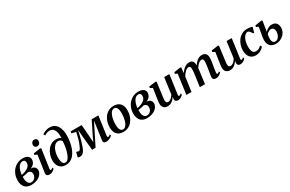

<svg xmlns="http://www.w3.org/2000/svg" viewBox="187 -2390 5977 3961"><g transform="rotate(-30 3175.5 -409.0)"><path d="M232.5 10.5Q180 10.5 142 -5.8Q104 -22 79.2 -51.8Q54.5 -81.5 42.5 -121.5Q30.5 -161.5 30.5 -209Q30.5 -289 56.2 -353.2Q82 -417.5 126 -463Q170 -508.5 225.8 -533Q281.5 -557.5 341 -557.5Q399.5 -557.5 435.5 -541.5Q471.5 -525.5 488.2 -500.2Q505 -475 505 -446.5Q505 -414.5 493.2 -384.2Q481.5 -354 455.2 -329.8Q429 -305.5 386.5 -291Q426.5 -291.5 453.8 -277.5Q481 -263.5 495 -239.5Q509 -215.5 509 -184.5Q509 -148.5 490.2 -113.8Q471.5 -79 435.8 -51Q400 -23 348.5 -6.2Q297 10.5 232.5 10.5ZM258 -37.5Q291 -37.5 318.2 -54.2Q345.5 -71 362 -100.5Q378.5 -130 378.5 -167.5Q379 -196 368.8 -214.5Q358.5 -233 340.5 -242.2Q322.5 -251.5 298 -253.5Q290 -251.5 279 -248.5Q268 -245.5 255.5 -242.2Q243 -239 229 -236.5Q214 -233.5 197 -230.8Q180 -228 161 -226Q160.5 -217.5 160.2 -208Q160 -198.5 160 -189Q160 -147.5 170.8 -113Q181.5 -78.5 203.5 -58Q225.5 -37.5 258 -37.5ZM162 -270.5Q179.5 -272.5 194.8 -275.8Q210 -279 224.5 -283.8Q239 -288.5 253 -294.5Q291.5 -309.5 319.8 -329.5Q348 -349.5 363.2 -376.2Q378.5 -403 378.5 -436.5Q378.5 -472 363 -489Q347.5 -506 317 -506Q281.5 -506 254.2 -485.5Q227 -465 208 -430.8Q189 -396.5 177.5 -354.8Q166 -313 162 -270.5Z M667 10.5Q642.5 10.5 624.8 2.8Q607 -5 598.5 -19.8Q590 -34.5 592.5 -57Q594.5 -75 599.2 -106.8Q604 -138.5 610.2 -180.2Q616.5 -222 623.8 -270.5Q631 -319 638.2 -370.2Q645.5 -421.5 652 -472L593 -496.5L599 -529.5L763.5 -554.5L786 -542.5L720 -93Q717 -74.5 722 -66.2Q727 -58 736 -58Q746 -58 756.8 -63.8Q767.5 -69.5 784 -84.5L796 -57.5Q789.5 -47.5 772.2 -31.5Q755 -15.5 728.8 -2.5Q702.5 10.5 667 10.5ZM733 -620Q704.5 -620 685.8 -640Q667 -660 668 -688.5Q669 -724 690.5 -748Q712 -772 747.5 -772Q779 -772 796.8 -752.2Q814.5 -732.5 814 -706Q814 -669.5 793 -644.8Q772 -620 733 -620Z M1054 9.5Q993 9.5 949 -17.5Q905 -44.5 881.5 -93.8Q858 -143 858 -209Q858 -275 877.8 -336.5Q897.5 -398 934.5 -446.8Q971.5 -495.5 1023 -524Q1074.5 -552.5 1138 -552.5Q1173.5 -552.5 1205.5 -543Q1237.5 -533.5 1253 -519.5Q1255.5 -588.5 1246.5 -637Q1237.5 -685.5 1218.8 -715.8Q1200 -746 1173 -760Q1146 -774 1113 -774Q1082.5 -774 1053.2 -764.8Q1024 -755.5 989 -734L965.5 -772Q992.5 -790 1022.5 -803.2Q1052.5 -816.5 1083 -823.8Q1113.5 -831 1142.5 -831Q1208.5 -831 1254 -804.2Q1299.5 -777.5 1327.2 -730.8Q1355 -684 1366.8 -623.2Q1378.5 -562.5 1376 -494.5Q1374 -426 1362 -355.2Q1350 -284.5 1326.5 -219.2Q1303 -154 1265.8 -102.2Q1228.5 -50.5 1176 -20.5Q1123.5 9.5 1054 9.5ZM1072.5 -39Q1105 -39 1131.2 -66.5Q1157.5 -94 1177.8 -139.8Q1198 -185.5 1212.2 -240.2Q1226.5 -295 1234.2 -350.8Q1242 -406.5 1243 -452.5Q1232.5 -468.5 1218.8 -479Q1205 -489.5 1189 -494.2Q1173 -499 1155.5 -499Q1126 -499 1100.5 -483.2Q1075 -467.5 1054.5 -439.8Q1034 -412 1019.2 -374.8Q1004.5 -337.5 996.5 -294.8Q988.5 -252 988.5 -206.5Q988.5 -151.5 997 -114.2Q1005.5 -77 1024.2 -58Q1043 -39 1072.5 -39Z M2013.5 10.5Q1984 10.5 1965.5 -5Q1947 -20.5 1952 -56L1991 -334.5L2013.5 -492.5L1935.5 -340L1761.5 7H1679L1645 -330.5L1633 -492Q1616.5 -420.5 1600.5 -356.8Q1584.5 -293 1569 -239.5Q1553.5 -186 1538 -143.5Q1522.5 -101 1506.5 -71.5Q1485 -32.5 1456.5 -12.2Q1428 8 1390 8Q1382.5 8 1372 6Q1361.5 4 1353 1.2Q1344.5 -1.5 1342.5 -3.5L1371.5 -120Q1375.5 -118 1388 -114.2Q1400.5 -110.5 1414.2 -107.8Q1428 -105 1434.5 -105Q1442 -105 1450.2 -113.5Q1458.5 -122 1466.8 -135.8Q1475 -149.5 1483 -166.8Q1491 -184 1497.5 -201Q1509.5 -223.5 1521.2 -257.2Q1533 -291 1543.8 -330Q1554.5 -369 1563.2 -407.2Q1572 -445.5 1578 -477L1478 -500L1485.5 -542.5H1746L1772.5 -214L1779 -115L1822.5 -214L1985.5 -542.5H2145L2083.5 -100.5Q2082 -87.5 2082.8 -77.8Q2083.5 -68 2088 -62.5Q2092.5 -57 2100 -57Q2112 -57 2125.8 -65Q2139.5 -73 2151.5 -84.5L2164 -53.5Q2158 -45 2136.2 -29.8Q2114.5 -14.5 2082.8 -2Q2051 10.5 2013.5 10.5Z M2512.5 -556.5Q2579.5 -556.5 2625.2 -530.5Q2671 -504.5 2694.5 -454.8Q2718 -405 2718 -334Q2718.5 -266 2698.8 -203.5Q2679 -141 2641 -92.5Q2603 -44 2549 -15.8Q2495 12.5 2427 12.5Q2361 12.5 2315.5 -13.5Q2270 -39.5 2246.5 -89Q2223 -138.5 2222.5 -208.5Q2222.5 -278 2242.2 -340.5Q2262 -403 2299.8 -451.8Q2337.5 -500.5 2391.2 -528.5Q2445 -556.5 2512.5 -556.5ZM2498 -507Q2468 -507 2445 -488Q2422 -469 2405.2 -437.2Q2388.5 -405.5 2377.5 -366Q2366.5 -326.5 2361.2 -284.8Q2356 -243 2356.5 -204.5Q2356.5 -146 2367 -108.8Q2377.5 -71.5 2397 -54Q2416.5 -36.5 2444 -36.5Q2473.5 -36.5 2496.2 -55.5Q2519 -74.5 2535.8 -106.2Q2552.5 -138 2563.2 -177.5Q2574 -217 2579.2 -258.8Q2584.5 -300.5 2584.5 -339Q2584 -397 2574.5 -434Q2565 -471 2546 -489Q2527 -507 2498 -507Z M2988.5 10.5Q2936 10.5 2898 -5.8Q2860 -22 2835.2 -51.8Q2810.5 -81.5 2798.5 -121.5Q2786.5 -161.5 2786.5 -209Q2786.5 -289 2812.2 -353.2Q2838 -417.5 2882 -463Q2926 -508.5 2981.8 -533Q3037.5 -557.5 3097 -557.5Q3155.5 -557.5 3191.5 -541.5Q3227.5 -525.5 3244.2 -500.2Q3261 -475 3261 -446.5Q3261 -414.5 3249.2 -384.2Q3237.5 -354 3211.2 -329.8Q3185 -305.5 3142.5 -291Q3182.5 -291.5 3209.8 -277.5Q3237 -263.5 3251 -239.5Q3265 -215.5 3265 -184.5Q3265 -148.5 3246.2 -113.8Q3227.5 -79 3191.8 -51Q3156 -23 3104.5 -6.2Q3053 10.5 2988.5 10.5ZM3014 -37.5Q3047 -37.5 3074.2 -54.2Q3101.5 -71 3118 -100.5Q3134.5 -130 3134.5 -167.5Q3135 -196 3124.8 -214.5Q3114.5 -233 3096.5 -242.2Q3078.5 -251.5 3054 -253.5Q3046 -251.5 3035 -248.5Q3024 -245.5 3011.5 -242.2Q2999 -239 2985 -236.5Q2970 -233.5 2953 -230.8Q2936 -228 2917 -226Q2916.5 -217.5 2916.2 -208Q2916 -198.5 2916 -189Q2916 -147.5 2926.8 -113Q2937.5 -78.5 2959.5 -58Q2981.5 -37.5 3014 -37.5ZM2918 -270.5Q2935.5 -272.5 2950.8 -275.8Q2966 -279 2980.5 -283.8Q2995 -288.5 3009 -294.5Q3047.5 -309.5 3075.8 -329.5Q3104 -349.5 3119.2 -376.2Q3134.5 -403 3134.5 -436.5Q3134.5 -472 3119 -489Q3103.5 -506 3073 -506Q3037.5 -506 3010.2 -485.5Q2983 -465 2964 -430.8Q2945 -396.5 2933.5 -354.8Q2922 -313 2918 -270.5Z M3480.5 10.5Q3447.5 10.5 3419.5 -1.8Q3391.5 -14 3374 -41Q3356.5 -68 3356 -111.5Q3356 -128 3357.8 -149.5Q3359.5 -171 3362.5 -195.2Q3365.5 -219.5 3369 -243Q3372.5 -266.5 3375.5 -287L3403.5 -470.5L3347 -500L3353 -533.5L3511.5 -554.5L3533 -542.5L3499.5 -287Q3497 -266.5 3493.8 -244.5Q3490.5 -222.5 3487.8 -201.5Q3485 -180.5 3483.2 -162.5Q3481.5 -144.5 3481.5 -132Q3481.5 -105.5 3487.5 -90.2Q3493.5 -75 3505.2 -68.5Q3517 -62 3534.5 -62Q3558.5 -62 3582.2 -76Q3606 -90 3627 -112.8Q3648 -135.5 3663.5 -161L3716.5 -548.5H3839L3776 -93.5Q3773.5 -75 3778.5 -66.2Q3783.5 -57.5 3793 -57.5Q3802 -57.5 3813 -63.8Q3824 -70 3841 -85L3853.5 -57.5Q3847 -47.5 3829.5 -31.5Q3812 -15.5 3786 -2.8Q3760 10 3727.5 10Q3692 10 3675.2 -6.2Q3658.5 -22.5 3657.5 -48.5Q3657.5 -51.5 3657.8 -58Q3658 -64.5 3659 -72.8Q3660 -81 3661.2 -89.5Q3662.5 -98 3663.5 -105L3662 -106Q3648 -84 3630 -63.2Q3612 -42.5 3589.2 -25.8Q3566.5 -9 3539.5 0.8Q3512.5 10.5 3480.5 10.5Z M4121 -543 4107 -413.5Q4123.5 -442 4146.2 -467.5Q4169 -493 4195.5 -513Q4222 -533 4251.2 -544.2Q4280.5 -555.5 4311 -555.5Q4347.5 -555.5 4371.2 -541Q4395 -526.5 4407.2 -496Q4419.5 -465.5 4420 -417.5Q4420 -410.5 4419.5 -401.8Q4419 -393 4418 -383.5Q4417 -374 4415.5 -364L4399 -379Q4416 -419 4439.2 -451.5Q4462.5 -484 4490.5 -507.2Q4518.5 -530.5 4550.2 -543Q4582 -555.5 4616 -555.5Q4669 -555.5 4701 -523.2Q4733 -491 4733 -419Q4733 -399.5 4729.2 -369.5Q4725.5 -339.5 4720.2 -306.5Q4715 -273.5 4710 -245Q4705.5 -218.5 4700.8 -189.8Q4696 -161 4692.2 -134.2Q4688.5 -107.5 4687.5 -88Q4687 -70.5 4691.5 -64.2Q4696 -58 4703.5 -58Q4713.5 -58 4724.5 -64Q4735.5 -70 4752 -84.5L4764.5 -58Q4758 -49 4740.5 -32.8Q4723 -16.5 4695.8 -3Q4668.5 10.5 4632 10.5Q4604 10.5 4587.8 1.5Q4571.5 -7.5 4565 -23Q4558.5 -38.5 4558.5 -58Q4559 -75 4562.8 -102.2Q4566.5 -129.5 4572 -160.8Q4577.5 -192 4582.5 -221.5Q4587 -250 4592.2 -282.8Q4597.5 -315.5 4601.2 -347Q4605 -378.5 4605 -404Q4604.5 -444.5 4593.5 -459.2Q4582.5 -474 4558 -474Q4538.5 -474 4516 -461.5Q4493.5 -449 4471.2 -426.8Q4449 -404.5 4429.5 -374.2Q4410 -344 4397 -308L4418 -381.5Q4417 -360 4414.8 -335.8Q4412.5 -311.5 4409.5 -287.2Q4406.5 -263 4403.5 -240.5L4372 0H4248.5L4279 -220Q4283.5 -249.5 4287.8 -282.2Q4292 -315 4295 -346.5Q4298 -378 4297.5 -402.5Q4297 -445.5 4285.8 -459.8Q4274.5 -474 4247 -474Q4230 -474 4209.8 -463Q4189.5 -452 4168.8 -433Q4148 -414 4129.5 -389.2Q4111 -364.5 4097 -337.5L4051 0H3928.5L3993 -471L3940.5 -496L3947 -529.5L4099 -555Z M4966.5 10.5Q4933.5 10.5 4905.5 -1.8Q4877.5 -14 4860 -41Q4842.5 -68 4842 -111.5Q4842 -128 4843.8 -149.5Q4845.5 -171 4848.5 -195.2Q4851.5 -219.5 4855 -243Q4858.5 -266.5 4861.5 -287L4889.5 -470.5L4833 -500L4839 -533.5L4997.5 -554.5L5019 -542.5L4985.5 -287Q4983 -266.5 4979.8 -244.5Q4976.5 -222.5 4973.8 -201.5Q4971 -180.5 4969.2 -162.5Q4967.5 -144.5 4967.5 -132Q4967.5 -105.5 4973.5 -90.2Q4979.5 -75 4991.2 -68.5Q5003 -62 5020.5 -62Q5044.5 -62 5068.2 -76Q5092 -90 5113 -112.8Q5134 -135.5 5149.5 -161L5202.5 -548.5H5325L5262 -93.5Q5259.5 -75 5264.5 -66.2Q5269.5 -57.5 5279 -57.5Q5288 -57.5 5299 -63.8Q5310 -70 5327 -85L5339.5 -57.5Q5333 -47.5 5315.5 -31.5Q5298 -15.5 5272 -2.8Q5246 10 5213.5 10Q5178 10 5161.2 -6.2Q5144.5 -22.5 5143.5 -48.5Q5143.5 -51.5 5143.8 -58Q5144 -64.5 5145 -72.8Q5146 -81 5147.2 -89.5Q5148.5 -98 5149.5 -105L5148 -106Q5134 -84 5116 -63.2Q5098 -42.5 5075.2 -25.8Q5052.5 -9 5025.5 0.8Q4998.5 10.5 4966.5 10.5Z M5579 10Q5494 10 5445.2 -47.2Q5396.5 -104.5 5395.5 -209Q5395 -269.5 5414 -330.5Q5433 -391.5 5470.8 -442.5Q5508.5 -493.5 5565 -524.5Q5621.5 -555.5 5696.5 -555.5Q5724.5 -555.5 5758 -550.2Q5791.5 -545 5814.5 -535L5781.5 -411.5L5755.5 -414Q5743.5 -436.5 5729.5 -455.2Q5715.5 -474 5700.8 -485.5Q5686 -497 5671.5 -497Q5643 -497 5616.5 -476.5Q5590 -456 5569.8 -418.5Q5549.5 -381 5537.8 -329.5Q5526 -278 5526.5 -216Q5527.5 -163 5538.8 -128.8Q5550 -94.5 5571.2 -77.8Q5592.5 -61 5624 -61Q5653 -61 5676.5 -69.5Q5700 -78 5719.2 -92Q5738.5 -106 5755 -123.5L5776.5 -86Q5762.5 -66.5 5735.5 -44Q5708.5 -21.5 5669.2 -5.8Q5630 10 5579 10Z M6060 11Q6015 11 5978.2 -3.2Q5941.5 -17.5 5917 -47.8Q5892.5 -78 5883.5 -125.2Q5874.5 -172.5 5885 -238L5924 -471.5L5871.5 -496L5877.5 -529.5L6031 -555L6055 -543L6017 -300.5Q6031.5 -316.5 6055.5 -334.5Q6079.5 -352.5 6110.5 -365.2Q6141.5 -378 6176 -378Q6216.5 -378 6248.2 -362.8Q6280 -347.5 6298.2 -313.5Q6316.5 -279.5 6316.5 -223.5Q6316.5 -176.5 6296.5 -134Q6276.5 -91.5 6241 -59Q6205.5 -26.5 6159 -7.8Q6112.5 11 6060 11ZM6069.5 -37.5Q6108 -37.5 6135.5 -62.5Q6163 -87.5 6178 -126.8Q6193 -166 6193 -207.5Q6193 -248.5 6174.2 -276.5Q6155.5 -304.5 6114 -304.5Q6097 -304.5 6077.2 -296.5Q6057.5 -288.5 6039.2 -275Q6021 -261.5 6008.5 -245.5Q6005 -225.5 6002.2 -204.2Q5999.5 -183 5997.5 -162Q5994.5 -119 6003.2 -91.2Q6012 -63.5 6029.5 -50.5Q6047 -37.5 6069.5 -37.5Z"/></g></svg>

Font: Merriweather 48pt SemiBold
Style: Italic
Weight: 600
Italic angle: -7.8°
Designer: Eben Sorkin
Foundry: Eben Sorkin
Version: Version 2.101